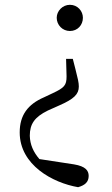

<svg xmlns="http://www.w3.org/2000/svg" viewBox="-20 -553 466 799"><path d="M271 -424C303 -424 325 -449 325 -479C325 -507 303 -533 271 -533C240 -533 216 -507 216 -479C216 -449 240 -424 271 -424ZM144 109C119 80 105 49 104 12C104 -37 124 -66 179 -93L226 -114C288 -141 308 -161 308 -193C308 -209 304 -226 294 -265L283 -308H255L257 -235C257 -198 248 -188 199 -165L163 -148C96 -119 62 -74 62 -2C62 134 200 208 305 226C333 218 349 205 349 179C349 157 336 139 288 131Z"/></svg>

Font: Noto Serif CJK JP Light
Style: Regular
Weight: 300
Designer: Ryoko NISHIZUKA 西塚涼子 (kana & ideographs); Frank Grießhammer (Latin, Greek & Cyrillic); Wenlong ZHANG 张文龙 (bopomofo); San
Foundry: Adobe Systems Incorporated
Version: Version 1.001;PS 1.001;hotconv 16.6.54;makeotf.lib2.5.65590